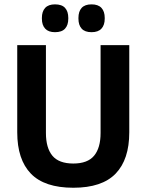

<svg xmlns="http://www.w3.org/2000/svg" viewBox="-20 -846 672 880"><path d="M316 14.5Q184 14.5 121.5 -50.2Q59 -115 59 -239.5V-639H190.5V-236.5Q190.5 -168 220.2 -132.2Q250 -96.5 316 -96.5Q381.5 -96.5 411.2 -132.2Q441 -168 441 -236.5V-639H572.5V-239.5Q572.5 -115 510 -50.2Q447.5 14.5 316 14.5ZM232 -698.5Q202 -698.5 187 -714.8Q172 -731 172 -760.5V-764Q172 -793.5 187 -809.8Q202 -826 232 -826Q263.5 -826 278.2 -809.8Q293 -793.5 293 -764V-760.5Q293 -731 278.2 -714.8Q263.5 -698.5 232 -698.5ZM399.5 -698.5Q369 -698.5 354.2 -714.8Q339.5 -731 339.5 -760.5V-764Q339.5 -793.5 354.2 -809.8Q369 -826 399.5 -826Q430 -826 445 -809.8Q460 -793.5 460 -764V-760.5Q460 -731 445 -714.8Q430 -698.5 399.5 -698.5Z"/></svg>

Font: Anek Gujarati SemiBold
Style: Regular
Weight: 600
Designer: Mrunmayee Ghaisas (Gujarati), Yesha Goshar (Latin)
Foundry: Ek Type
Version: Version 1.003